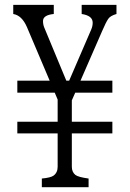

<svg xmlns="http://www.w3.org/2000/svg" viewBox="-20 -780 540 800"><path d="M35.2 -759.8H204.1V-721.7Q159.2 -717.3 159.2 -692.4Q159.2 -678.2 164.1 -666L256.3 -443.8H268.1L360.4 -657.7Q366.2 -671.4 366.2 -685.5Q366.2 -714.8 320.3 -721.7V-759.8H465.3V-721.7Q439.9 -714.4 431.2 -701.7Q421.4 -687.5 405.3 -649.9L315.4 -443.8H448.2V-394H293.5L279.3 -361.8V-272.9H448.2V-224.1H279.3V-85Q279.3 -63.5 293.9 -51.3Q305.7 -42 349.1 -36.1V0H154.3V-36.1Q190.9 -39.6 202.6 -47.9Q220.2 -60.5 220.2 -85V-224.1H52.2V-272.9H220.2V-365.2L208 -394H52.2V-443.8H187L92.3 -667Q71.3 -715.8 35.2 -721.7Z"/></svg>

Font: BIZ UDMincho
Style: Regular
Weight: 400
Monospace: yes
Designer: TypeBank Co., Ltd.
Foundry: Morisawa Inc.
Version: Version 1.06